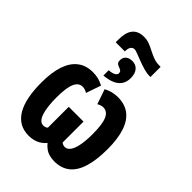

<svg xmlns="http://www.w3.org/2000/svg" viewBox="-266 -1066 1203 1203"><g transform="rotate(45 335.5 -465.0)"><path d="M342 -781Q374 -781 392.5 -759Q411 -737 411 -698Q411 -666 396.5 -642.5Q382 -619 352.5 -605.5Q323 -592 278 -588V-635Q308 -637 322.5 -646Q337 -655 337 -666Q337 -680 329 -685.5Q321 -691 310 -694.5Q299 -698 291 -705Q283 -712 283 -729Q283 -753 298.5 -767Q314 -781 342 -781ZM287 -940Q314 -940 337 -931Q360 -922 382.5 -910Q405 -898 429.5 -889Q454 -880 483 -880H493V-790H484Q461 -790 433 -798Q405 -806 377.5 -816.5Q350 -827 329.5 -835Q309 -843 301 -843Q284 -843 275 -829.5Q266 -816 266 -790H185V-813Q185 -843 190.5 -866.5Q196 -890 208.5 -906.5Q221 -923 240.5 -931.5Q260 -940 287 -940ZM214 10Q167 10 133 -10Q99 -30 77 -68Q55 -106 44.5 -160Q34 -214 34 -281Q34 -372 54.5 -433Q75 -494 116 -525.5Q157 -557 218 -557Q244 -557 267 -551Q290 -545 312 -533L278 -434Q268 -440 257.5 -443.5Q247 -447 236 -447Q201 -447 184 -408Q167 -369 167 -281Q167 -241 171 -207.5Q175 -174 183 -150Q191 -126 203.5 -113Q216 -100 233 -100Q241 -100 248.5 -102.5Q256 -105 263 -111V-296H394V-111Q401 -105 408.5 -102.5Q416 -100 423 -100Q444 -100 459 -120.5Q474 -141 482 -181.5Q490 -222 490 -281Q490 -369 472.5 -408Q455 -447 419 -447Q409 -447 398 -443.5Q387 -440 378 -434L344 -533Q365 -545 389 -551Q413 -557 438 -557Q500 -557 541 -526Q582 -495 602.5 -433.5Q623 -372 623 -281Q623 -186 603.5 -121Q584 -56 543.5 -23Q503 10 441 10Q417 10 396.5 4.5Q376 -1 359.5 -13Q343 -25 329 -42Q307 -15 277.5 -2.5Q248 10 214 10Z"/></g></svg>

Font: Noto Sans Display ExtraCondensed
Style: Bold
Weight: 700
Width: 2
Designer: Monotype Design Team
Foundry: Monotype Imaging Inc.
Version: Version 2.003